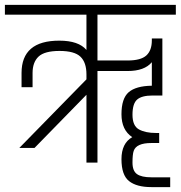

<svg xmlns="http://www.w3.org/2000/svg" viewBox="-40 -664 738 784"><path d="M678 -604H358V-417H481Q535 -417 557.5 -437.5Q580 -458 580 -499V-507H623V-274H583Q539 -274 520 -257.5Q501 -241 501 -195.5Q501 -150 527.5 -135.5Q554 -121 597 -121H610V-80H578Q517 -80 506 -48Q501 -34 501 0Q501 34 519.5 47Q538 60 578 60H655V100H578Q518 100 487 75.5Q456 51 456 -14Q456 -79 500 -104Q456 -133 456 -197.5Q456 -262 485.5 -287.5Q515 -313 580 -314V-410Q550 -374 481 -374H358V0H313V-277L101 -60H39L313 -340V-360Q313 -409 288.5 -432.5Q264 -456 203 -456Q142 -456 117.5 -433Q93 -410 93 -366V-308H48V-366Q48 -498 202 -498Q281 -498 313 -460V-604H-20V-644H678Z"/></svg>

Font: Khand Light
Style: Regular
Weight: 300
Designer: Devanagari: Sanchit Sawaria, Jyotish Sonowal; Latin: Satya Rajpurohit
Foundry: Indian Type Foundry
Version: Version 1.101;PS 1.0;hotconv 1.0.78;makeotf.lib2.5.61930; tt